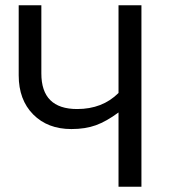

<svg xmlns="http://www.w3.org/2000/svg" viewBox="-20 -709 640 729"><path d="M430 -689H517V0H430V-282Q384 -248 344 -233.5Q304 -219 251 -219Q161 -219 106 -274.5Q51 -330 51 -423V-689H137V-430Q137 -295 273 -295Q369 -295 430 -356Z"/></svg>

Font: Fira Mono
Style: Regular
Weight: 400
Designer: Carrois Corporate & Edenspiekermann AG
Foundry: Carrois Corporate GbR & Edenspiekermann AG
Version: Version 3.206;PS 003.206;hotconv 1.0.70;makeotf.lib2.5.58329